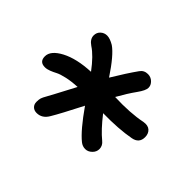

<svg xmlns="http://www.w3.org/2000/svg" viewBox="-136 -880 761 761"><g transform="rotate(-45 244.0 -500.0)"><path d="M105 -340.8Q88.9 -340.8 76.9 -353.3Q64.9 -365.7 64.9 -380.9Q64.9 -396.5 75.2 -409.2Q105 -446.3 186 -502.9Q94.2 -549.8 61 -569.8Q29.8 -587.4 29.8 -618.2Q29.8 -632.3 38.3 -641.1Q46.9 -649.9 61 -649.9Q73.7 -649.9 81.8 -647.5Q89.8 -645 105 -636.2Q118.2 -628.9 136 -619.4Q153.8 -609.9 178 -597.2Q202.1 -584.5 217.8 -576.2Q216.3 -609.4 210.4 -635.3Q204.6 -661.1 198 -673.6Q191.4 -686 186.3 -699Q181.2 -711.9 181.2 -723.1Q181.2 -753.9 211.9 -753.9Q244.1 -753.9 269.3 -706.1Q294.4 -658.2 297.9 -581.1Q350.1 -620.1 371.1 -652.8Q386.7 -675.8 407.2 -675.8Q423.8 -675.8 434.3 -664.3Q444.8 -652.8 444.8 -637.2Q444.8 -621.1 431.2 -598.1Q408.2 -564.5 332 -514.2Q393.6 -477.1 434.1 -448.2Q451.2 -436.5 451.2 -415Q451.2 -398.4 439.9 -386.7Q428.7 -375 414.1 -375Q398.9 -375 371.1 -395Q338.4 -418.5 294.9 -442.9Q291.5 -355.5 304.2 -293.9Q308.1 -270.5 296.9 -258.3Q285.6 -246.1 266.1 -246.1Q232.4 -246.1 226.1 -280.8Q214.4 -343.3 215.8 -431.2Q162.6 -389.6 136.2 -356.9Q123.5 -340.8 105 -340.8Z"/></g></svg>

Font: Shantell Sans Irregular
Style: Regular
Weight: 400
Designer: Stephen Nixon, Anya Danilova, Shantell Martin
Foundry: Arrow Type
Version: Version 1.006;[9816181b4]